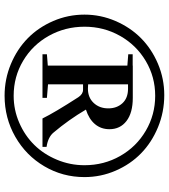

<svg xmlns="http://www.w3.org/2000/svg" viewBox="31 -788 744 846"><g transform="rotate(90 403.0 -365.0)"><path d="M401.9 -13.2Q328.6 -13.2 262.5 -40.8Q196.3 -68.4 148.4 -115.5Q100.6 -162.6 72.5 -227.8Q44.4 -293 44.4 -365.2Q44.4 -436.5 72.5 -501.7Q100.6 -566.9 147.9 -614Q195.3 -661.1 261 -689Q326.7 -716.8 398.9 -716.8Q473.6 -716.8 540.5 -689.2Q607.4 -661.6 655.5 -614.7Q703.6 -567.9 731.9 -502.7Q760.3 -437.5 760.3 -365.2Q760.3 -269 712.6 -188.2Q665 -107.4 582.5 -60.3Q500 -13.2 401.9 -13.2ZM401.9 -53.2Q464.4 -53.2 521 -77.9Q577.6 -102.5 618.7 -144.3Q659.7 -186 683.8 -243.9Q708 -301.8 708 -365.2Q708 -451.2 667.2 -522.7Q626.5 -594.2 555.9 -635.5Q485.4 -676.8 401.9 -676.8Q318.8 -676.8 248.8 -635.3Q178.7 -593.8 138.2 -522.2Q97.7 -450.7 97.7 -365.7Q97.7 -280.3 137.7 -208.5Q177.7 -136.7 247.8 -95Q317.9 -53.2 401.9 -53.2ZM219.2 -180.2V-199.7L269 -203.6V-554.2L219.2 -558.1V-577.6H269V-578.1H411.1Q477.1 -578.1 513.2 -550.3Q549.3 -522.5 549.3 -475.1Q549.3 -438 526.9 -411.4Q504.4 -384.8 462.9 -371.6Q507.8 -295.4 564 -229Q584 -204.6 627 -198.2V-180.2H502Q476.6 -232.4 408.2 -338.4Q394.5 -358.9 375.5 -358.9H351.6V-204.6L411.1 -199.7V-180.2ZM351.6 -557.1V-381.3Q363.3 -380.4 371.1 -380.4Q409.7 -380.4 433.6 -405.8Q457.5 -431.2 457.5 -470.2Q457.5 -507.8 434.8 -532.5Q412.1 -557.1 371.1 -557.1Z"/></g></svg>

Font: Elstob 10pt SemiBold
Style: Regular
Weight: 600
Designer: Peter S. Baker
Version: Version 1.015